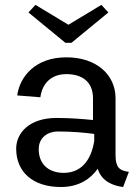

<svg xmlns="http://www.w3.org/2000/svg" viewBox="-20 -749 561 781"><path d="M420.8 -698.3 392.5 -729.2 258.3 -648.3 124.2 -729.2 95.8 -698.3 245.8 -575H270.8ZM45.8 -144.2C45.8 -48.3 115 11.7 227.5 11.7C301.7 11.7 348.3 -21.7 377.5 -62.5C394.2 -7.5 446.7 7.5 480.8 11.7L504.2 -50C461.7 -55 450 -72.5 450 -119.2V-349.2C450 -445 372.5 -515.8 250 -515.8C124.2 -515.8 60.8 -438.3 50 -360.8L144.2 -353.3C152.5 -414.2 192.5 -447.5 250 -447.5C310.8 -447.5 358.3 -419.2 358.3 -349.2V-260.8C317.5 -265 264.2 -269.2 210 -269.2C98.3 -269.2 45.8 -207.5 45.8 -144.2ZM363.3 -204.2V-175C353.3 -112.5 320.8 -45.8 239.2 -45.8C186.7 -45.8 137.5 -73.3 137.5 -142.5C137.5 -190 175 -214.2 215 -214.2C273.3 -214.2 326.7 -209.2 363.3 -204.2Z"/></svg>

Font: Boon Medium
Style: Regular
Weight: 500
Designer: Sungsit Sawaiwan
Foundry: FontUni
Version: Version 2.0